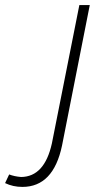

<svg xmlns="http://www.w3.org/2000/svg" viewBox="-161 -541 423 755"><path d="M-73 194Q-110 194 -141 179L-125 145Q-104 153 -78 155Q14 154 43 23L151 -521H192L83 31Q49 194 -73 194Z"/></svg>

Font: Argentum Sans ExtraLight
Style: Italic
Weight: 200
Italic angle: -11°
Designer: Julieta Ulanovsky (font), Cristiano Sobral (main changes and remaster)
Foundry: Julieta Ulanovsky (font), Cristiano Sobral (main changes and remaster)
Version: Version 2.007;June 15, 2022;FontCreator 14.0.0.2814 64-bit; 